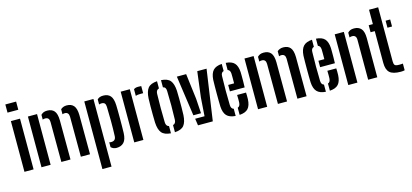

<svg xmlns="http://www.w3.org/2000/svg" viewBox="-76 -1397 4709 2194"><g transform="rotate(-15 2278.0 -300.0)"><path d="M38 -703.5V-800H165.5V-703.5ZM50 0V-600H158V0Z M717 0 716 -473.5Q714.5 -528 667.5 -528Q652.5 -528 640 -522.5V-582.5Q653.5 -594.5 670.8 -601.5Q688 -608.5 711.5 -608.5Q766 -608.5 794.2 -575.2Q822.5 -542 824 -464.5L825.5 0ZM486.5 0 485 -473.5Q484.5 -528 436.5 -528Q420 -528 406 -522.5V-579Q419.5 -593 436.5 -600.8Q453.5 -608.5 480.5 -608.5Q535 -608.5 563.5 -575.2Q592 -542 593 -464.5L594.5 0ZM251.5 0V-600H359.5V0Z M1073 -75.5Q1083.5 -72 1096.5 -72Q1149.5 -72 1152 -126.5Q1155.5 -210.5 1155.2 -303.5Q1155 -396.5 1152 -473.5Q1151 -502 1139.8 -515Q1128.5 -528 1103.5 -528Q1087 -528 1073 -522.5V-583Q1085.5 -595.5 1102 -602Q1118.5 -608.5 1144 -608.5Q1199 -608.5 1228 -575.2Q1257 -542 1260 -464.5Q1261 -435.5 1261.5 -393Q1262 -350.5 1262 -303.2Q1262 -256 1261.5 -211.8Q1261 -167.5 1260 -135.5Q1257 -58.5 1225.2 -25Q1193.5 8.5 1138.5 8.5Q1099.5 8.5 1073 -18ZM918.5 200V-600H1026.5V200Z M1503.5 -509.5V-587.5Q1522 -602.5 1555.5 -602.5Q1566 -602.5 1576.2 -601.8Q1586.5 -601 1592.5 -601V-517H1556.5Q1524.5 -517 1503.5 -509.5ZM1349 0V-600H1457V0Z M1637 -157Q1636 -195 1635.2 -247Q1634.5 -299 1635 -351.2Q1635.5 -403.5 1637 -443.5Q1641.5 -526 1673 -564.5Q1704.5 -603 1781 -608V-523Q1746.5 -514.5 1745 -469.5Q1742.5 -381.5 1742.5 -299.8Q1742.5 -218 1745 -131Q1746.5 -85.5 1781 -77V8Q1705 3 1673.2 -35.5Q1641.5 -74 1637 -157ZM1828 8V-76.5Q1862.5 -84.5 1864 -131Q1867 -219 1867 -300.2Q1867 -381.5 1864 -469.5Q1863.5 -493.5 1855.2 -506.5Q1847 -519.5 1828 -523.5V-608Q1905.5 -603.5 1936.8 -564.5Q1968 -525.5 1972.5 -443.5Q1973.5 -405 1974.2 -353.2Q1975 -301.5 1974.5 -249.2Q1974 -197 1972.5 -157Q1968 -74.5 1936.8 -35.5Q1905.5 3.5 1828 8Z M2013.5 -600H2123.5L2161 -298L2172 -124.5H2081.5ZM2091 -81H2202L2217 -298L2255 -600H2365L2278 0H2103Z M2405.5 -141.5Q2404.5 -170 2404 -211.2Q2403.5 -252.5 2403.5 -298Q2403.5 -343.5 2404 -385.2Q2404.5 -427 2405.5 -457Q2410.5 -532 2443.2 -567.5Q2476 -603 2546.5 -607.5V-523.5Q2515 -515 2514 -473Q2511.5 -383.5 2511.5 -301.2Q2511.5 -219 2514 -130.5Q2515 -85 2546.5 -77V8Q2475 3 2442.2 -32.2Q2409.5 -67.5 2405.5 -141.5ZM2555.5 -280.5V-356.5H2625.5Q2626 -396.5 2625.8 -428.5Q2625.5 -460.5 2625 -473Q2622.5 -514.5 2593.5 -523V-607.5Q2663 -603 2695 -568.5Q2727 -534 2731 -461Q2731.5 -448 2731.8 -419.2Q2732 -390.5 2731.8 -354Q2731.5 -317.5 2730 -280.5ZM2593.5 8V-76.5Q2622.5 -85 2625 -130.5Q2625.5 -146 2625.5 -168.8Q2625.5 -191.5 2624.5 -219.5H2730Q2731 -205.5 2731.2 -182.5Q2731.5 -159.5 2731 -141.5Q2727.5 -66.5 2695.8 -31.5Q2664 3.5 2593.5 8Z M3279 0 3278 -473.5Q3276.5 -528 3229.5 -528Q3214.5 -528 3202 -522.5V-582.5Q3215.5 -594.5 3232.8 -601.5Q3250 -608.5 3273.5 -608.5Q3328 -608.5 3356.2 -575.2Q3384.5 -542 3386 -464.5L3387.5 0ZM3048.5 0 3047 -473.5Q3046.5 -528 2998.5 -528Q2982 -528 2968 -522.5V-579Q2981.5 -593 2998.5 -600.8Q3015.5 -608.5 3042.5 -608.5Q3097 -608.5 3125.5 -575.2Q3154 -542 3155 -464.5L3156.5 0ZM2813.5 0V-600H2921.5V0Z M3473 -141.5Q3472 -170 3471.5 -211.2Q3471 -252.5 3471 -298Q3471 -343.5 3471.5 -385.2Q3472 -427 3473 -457Q3478 -532 3510.8 -567.5Q3543.5 -603 3614 -607.5V-523.5Q3582.5 -515 3581.5 -473Q3579 -383.5 3579 -301.2Q3579 -219 3581.5 -130.5Q3582.5 -85 3614 -77V8Q3542.5 3 3509.8 -32.2Q3477 -67.5 3473 -141.5ZM3623 -280.5V-356.5H3693Q3693.5 -396.5 3693.2 -428.5Q3693 -460.5 3692.5 -473Q3690 -514.5 3661 -523V-607.5Q3730.5 -603 3762.5 -568.5Q3794.5 -534 3798.5 -461Q3799 -448 3799.2 -419.2Q3799.5 -390.5 3799.2 -354Q3799 -317.5 3797.5 -280.5ZM3661 8V-76.5Q3690 -85 3692.5 -130.5Q3693 -146 3693 -168.8Q3693 -191.5 3692 -219.5H3797.5Q3798.5 -205.5 3798.8 -182.5Q3799 -159.5 3798.5 -141.5Q3795 -66.5 3763.2 -31.5Q3731.5 3.5 3661 8Z M4116 0V-473.5Q4115.5 -528 4066 -528Q4051 -528 4035.5 -521.5V-578.5Q4049 -593 4066.2 -600.8Q4083.5 -608.5 4110 -608.5Q4164.5 -608.5 4194 -575.2Q4223.5 -542 4224 -464.5V0ZM3881 0V-600H3989V0Z M4283 -517V-600H4332.5V-770H4440.5V-129.5Q4440.5 -98 4451.8 -85.8Q4463 -73.5 4501.5 -73.5Q4514 -73.5 4524 -74Q4534 -74.5 4547 -75.5V3.5Q4528 8.5 4501 8.5Q4408.5 8.5 4370.5 -26.2Q4332.5 -61 4332.5 -141.5V-517ZM4483 -517V-600H4537V-517Z"/></g></svg>

Font: Big Shoulders Stencil Display
Style: Bold
Weight: 700
Designer: Patric King
Foundry: XO Type Co
Version: Version 1.000